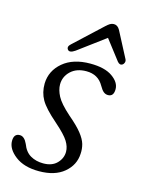

<svg xmlns="http://www.w3.org/2000/svg" viewBox="-98 -665 536 731"><g transform="rotate(15 169.5 -299.5)"><path d="M136 -25Q171 -25 190 -44.8Q209 -64.5 209 -90Q209 -110 196 -131Q183 -152 142.5 -187.5Q94.5 -229 78.5 -257Q62.5 -285 63 -320.5Q64.5 -371 104.5 -404.8Q144.5 -438.5 212 -438.5Q269 -438.5 299.2 -417.2Q329.5 -396 329.5 -369Q329.5 -340 307 -340Q297.5 -340 289.8 -346Q282 -352 273 -368Q251.5 -406.5 205 -406.5Q166.5 -406.5 143.5 -384.8Q120.5 -363 120.5 -332Q120.5 -311 133 -286.8Q145.5 -262.5 185.5 -227Q220.5 -197.5 238 -175.5Q255.5 -153.5 260.8 -135Q266 -116.5 264.5 -97Q262.5 -52.5 226.5 -22.2Q190.5 8 128 8Q69 8 34.2 -18.8Q-0.5 -45.5 -0.5 -77Q-0.5 -106 23 -106Q41 -106 53 -79.5Q64 -50 85.8 -37.5Q107.5 -25 136 -25ZM144.5 -471.5Q123.5 -457 115.5 -467.5Q107.5 -478 121 -490L229 -590.5Q237.5 -598.5 244.5 -602.8Q251.5 -607 259.5 -607Q274.5 -607 283.5 -590.5L336.5 -489Q339.5 -482.5 337.5 -476.5Q335.5 -470.5 331.5 -467.5Q321 -460.5 311 -472.5L251 -550.5Z"/></g></svg>

Font: Fraunces 144pt SuperSoft Light
Style: Italic
Weight: 300
Italic angle: -16°
Version: Version 1.000;[b76b70a41]